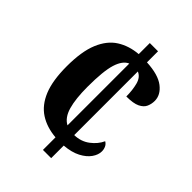

<svg xmlns="http://www.w3.org/2000/svg" viewBox="-209 -811 907 907"><g transform="rotate(45 244.5 -357.0)"><path d="M247 -84Q185 -89 140 -118Q95 -147 71 -205.5Q47 -264 47 -359Q47 -458 72 -518Q97 -578 142 -606.5Q187 -635 247 -640V-714H302V-640Q381 -636 419 -606.5Q457 -577 457 -537Q457 -517 449 -498.5Q441 -480 417.5 -468.5Q394 -457 347 -457Q347 -499 338 -533.5Q329 -568 302 -579V-154Q346 -155 378.5 -179.5Q411 -204 426 -237Q438 -230 443.5 -218Q449 -206 449 -192Q449 -169 432.5 -145.5Q416 -122 383.5 -105Q351 -88 302 -84V0H247ZM247 -577Q216 -564 200.5 -514.5Q185 -465 185 -360Q185 -280 199 -231Q213 -182 247 -164Z"/></g></svg>

Font: Noto Serif Hebrew Condensed
Style: Bold
Weight: 700
Width: 3
Designer: Monotype Design Team
Foundry: Monotype Imaging Inc.
Version: Version 2.004; ttfautohint (v1.8.4.7-5d5b)